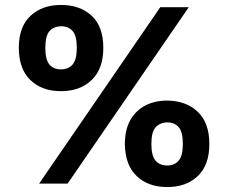

<svg xmlns="http://www.w3.org/2000/svg" viewBox="-20 -741 920 775"><path d="M226 -373Q149 -373 102.5 -418Q56 -463 56 -548Q56 -633 103 -677Q150 -721 226 -721Q303 -721 350 -677.5Q397 -634 397 -548Q397 -463 350 -418Q303 -373 226 -373ZM163 -548Q163 -500 179.5 -480.5Q196 -461 226 -461Q256 -461 273 -480.5Q290 -500 290 -548Q290 -597 273 -616Q256 -635 226 -635Q196 -634 179.5 -615Q163 -596 163 -548ZM627 -712H742L253 0H138ZM484 -160Q484 -216 505 -254.5Q526 -293 564.5 -314Q603 -335 655 -335Q732 -334 778.5 -289.5Q825 -245 825 -160Q825 -75 778.5 -30.5Q732 14 655 14Q578 14 531.5 -30.5Q485 -75 484 -160ZM591 -160Q591 -112 608 -92.5Q625 -73 655 -73Q684 -73 701 -92.5Q718 -112 718 -160Q718 -209 701 -228Q684 -247 655 -247Q625 -246 608 -227Q591 -208 591 -160Z"/></svg>

Font: Asta Sans
Style: Bold
Weight: 700
Designer: 42dot
Version: Version 1.000